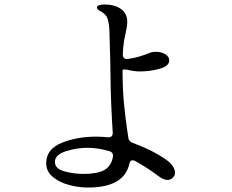

<svg xmlns="http://www.w3.org/2000/svg" viewBox="-20 -810 1040 860"><path d="M764 -36Q764 -24 754 -14Q744 -4 731 -4Q711 -4 686 -24Q641 -58 585 -89Q579 -92 574 -92Q562 -92 559 -75Q535 30 374 30Q332 30 289 18.5Q246 7 216.5 -17.5Q187 -42 187 -79Q187 -142 256 -170Q325 -198 411 -198Q438 -198 463 -195H466Q485 -195 485 -215Q476 -355 475 -463Q474 -490 474 -530L470 -675Q468 -711 460.5 -729.5Q453 -748 431 -759Q414 -768 414 -776Q414 -783 423.5 -786.5Q433 -790 447 -790Q493 -790 521.5 -770Q550 -750 550 -713Q550 -693 543 -663Q534 -624 532 -598L530 -566Q530 -555 536 -549.5Q542 -544 553 -546Q599 -552 650 -573Q661 -578 679 -578Q703 -578 720.5 -567Q738 -556 738 -539Q738 -514 695 -502Q652 -490 608 -490Q580 -490 553 -497Q541 -499 538 -499Q529 -499 529 -494Q529 -412 535 -349Q541 -286 551 -218Q553 -210 555 -192Q556 -175 587 -165Q663 -137 721 -97Q742 -83 753 -67Q764 -51 764 -36ZM486 -109V-114Q486 -128 470 -133Q418 -148 372 -148Q324 -148 275 -132.5Q226 -117 226 -85Q226 -54 268.5 -42.5Q311 -31 353 -31Q416 -31 447.5 -48.5Q479 -66 486 -109Z"/></svg>

Font: Shippori Mincho B1 Medium
Style: Regular
Weight: 500
Designer: FONTDASU
Foundry: FONTDASU / Google Inc. / but / Adobe
Version: Version 3.110; ttfautohint (v1.8.3)